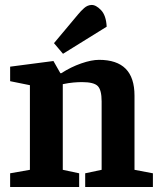

<svg xmlns="http://www.w3.org/2000/svg" viewBox="-20 -751 643 771"><path d="M20.7 0V-55.1L100.1 -69.1V-408.9L20.7 -425V-483.3L194.6 -506L222.4 -457.1H226.2Q265 -482.1 306.2 -496.4Q347.4 -510.7 377.7 -510.7Q449.2 -510.7 484.7 -474.9Q520.1 -439.1 520.1 -367V-69.1L594 -55.1V0H322.1V-55.1L388.1 -69.1V-344Q388.1 -389.6 372.6 -405.4Q357 -421.3 309.2 -421.3Q293 -421.3 274.4 -419.6Q255.8 -418 232.1 -413V-69.1L297.9 -55.1V0ZM233 -535 196.8 -577.7 293.1 -692.7Q304.5 -706.7 317.8 -718.5Q331.1 -730.3 347 -731.1Q365.1 -731.9 385.6 -710.5Q406.1 -689.1 408.4 -643.8Z"/></svg>

Font: Faustina Light
Style: Regular
Weight: 300
Designer: Alfonso Garcia
Foundry: http://www.omnibus-type.com
Version: Version 1.200